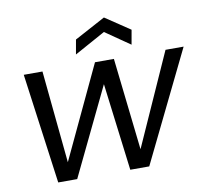

<svg xmlns="http://www.w3.org/2000/svg" viewBox="-82 -848 1018 940"><g transform="rotate(-10 426.5 -378.5)"><path d="M132.9 0 58.2 -548.3H151.2L202.3 -30.4H168.7L412.3 -548.3H506.3L564.7 -30.4H531.1L762.9 -548.3H852.9L585.4 0H491.1L428.7 -499L467.3 -498.5L227.2 0ZM616.4 -674 603.6 -601.9 481 -686.6 327.2 -601.9 340 -674 493.3 -756.5Z"/></g></svg>

Font: Poppins Variable
Style: Italic
Weight: 100
Italic angle: -10°
Designer: Jonny Pinhorn
Foundry: Indian Type Foundry
Version: Version 6.000